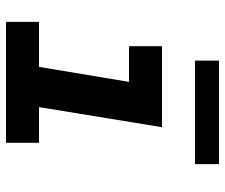

<svg xmlns="http://www.w3.org/2000/svg" viewBox="-75 -675 750 640"><g transform="rotate(90 300.0 -355.0)"><path d="M53 0V-110H203L253 -410H134V-520H404L337 -110H456V0ZM527 -630H182V-710H527Z"/></g></svg>

Font: Iosevka SS04 XBd Ex Obl
Style: Regular
Weight: 800
Width: 7
Italic angle: -9°
Monospace: yes
Designer: Belleve Invis
Foundry: Belleve Invis
Version: Version 19.0.0; ttfautohint (v1.8.4)